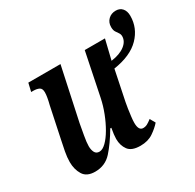

<svg xmlns="http://www.w3.org/2000/svg" viewBox="-141 -782 960 946"><g transform="rotate(-30 338.5 -309.0)"><path d="M401 10Q351 10 332 -16Q313 -42 313 -79Q313 -100 320 -139H314Q275 -73 238 -32Q201 9 144 9Q96 9 77 -22Q58 -53 58 -95Q58 -121 64 -153Q70 -185 76 -212L113 -388Q118 -407 121 -424.5Q124 -442 124 -454Q124 -476 111 -482.5Q98 -489 78 -489H66L77 -536H260L196 -237Q191 -209 184.5 -173Q178 -137 178 -116Q178 -95 185.5 -80.5Q193 -66 211 -66Q229 -66 249.5 -86Q270 -106 289.5 -139.5Q309 -173 324.5 -213Q340 -253 348 -292L398 -536H513L486 -424Q536 -431 564 -452.5Q592 -474 592 -503Q592 -514 586 -522.5Q580 -531 573.5 -541Q567 -551 567 -569Q567 -595 584 -611.5Q601 -628 627 -628Q650 -628 663.5 -612.5Q677 -597 677 -570Q677 -501 627.5 -450Q578 -399 479 -384L444 -214Q441 -200 438 -179Q435 -158 432.5 -137.5Q430 -117 430 -103Q430 -59 456 -59Q469 -59 480 -65Q491 -71 505 -82L522 -52Q503 -30 473.5 -10Q444 10 401 10Z"/></g></svg>

Font: Noto Serif ExtraCondensed SemiBold
Style: Italic
Weight: 600
Width: 2
Italic angle: -12°
Designer: Monotype Design Team
Foundry: Monotype Imaging Inc.
Version: Version 2.013